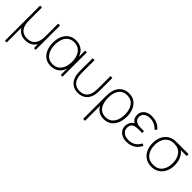

<svg xmlns="http://www.w3.org/2000/svg" viewBox="187 -1665 3016 3016"><g transform="rotate(45 1695.0 -157.5)"><path d="M109 240H70V-540H112V-254Q112 -196.5 123.8 -154Q135.5 -111.5 158.5 -83.8Q181.5 -56 214.2 -42.5Q247 -29 289 -29Q338.5 -29 373.2 -46.2Q408 -63.5 429.5 -93.5Q451 -123.5 461 -162.5Q471 -201.5 471 -245V-540H513V0H474V-87Q444 -35.5 395 -11.8Q346 12 289 12Q228.5 12 182.8 -12.8Q137 -37.5 109 -84Z M858 15Q781.5 15 729.2 -22.8Q677 -60.5 650 -125Q623 -189.5 623 -270Q623 -350 649.8 -414.5Q676.5 -479 729 -517Q781.5 -555 859 -555Q950 -555 1008.8 -501.5Q1067.5 -448 1080 -355L1070 -328V-540H1109V0H1070V-214L1080 -187Q1067.5 -92.5 1007.8 -38.8Q948 15 858 15ZM858 -27Q921.5 -27 964.2 -59Q1007 -91 1028.5 -146.2Q1050 -201.5 1050 -271Q1050 -341.5 1028.2 -396.2Q1006.5 -451 963.8 -482Q921 -513 858 -513Q793.5 -513 751.2 -481.2Q709 -449.5 688.5 -394.8Q668 -340 668 -271Q668 -201.5 689.5 -146.2Q711 -91 753.2 -59Q795.5 -27 858 -27Z M1239 -246V-540H1281V-254Q1281 -196.5 1292.8 -154Q1304.5 -111.5 1327.5 -83.8Q1350.5 -56 1383.2 -42.5Q1416 -29 1458 -29Q1500 -29 1532.8 -42.5Q1565.5 -56 1588.5 -83.8Q1611.5 -111.5 1623.2 -154Q1635 -196.5 1635 -254V-540H1677V-246Q1677 -198 1667.5 -157.8Q1658 -117.5 1639.5 -86Q1621 -54.5 1594.2 -32.8Q1567.5 -11 1533.2 0.5Q1499 12 1458 12Q1417 12 1382.8 0.5Q1348.5 -11 1321.8 -32.8Q1295 -54.5 1276.5 -86Q1258 -117.5 1248.5 -157.8Q1239 -198 1239 -246Z M1849 240H1807V-241Q1807 -268 1807.8 -287Q1808.5 -306 1809 -317Q1813.5 -385.5 1841 -439.2Q1868.5 -493 1917.5 -524Q1966.5 -555 2036 -555Q2113 -555 2164.8 -517.2Q2216.5 -479.5 2242.8 -415Q2269 -350.5 2269 -271Q2269 -190 2242 -125.2Q2215 -60.5 2163.2 -22.8Q2111.5 15 2037 15Q1970.5 15 1921.8 -15Q1873 -45 1849 -93ZM2034 -27Q2096.5 -27 2138.8 -59Q2181 -91 2202.5 -146.2Q2224 -201.5 2224 -271Q2224 -340 2203.2 -394.8Q2182.5 -449.5 2140.5 -481.2Q2098.5 -513 2034 -513Q1971 -513 1930 -482.2Q1889 -451.5 1869 -397Q1849 -342.5 1849 -272Q1849 -202 1868.8 -146.5Q1888.5 -91 1929.5 -59Q1970.5 -27 2034 -27Z M2540 15Q2625 15 2683.8 -23Q2742.5 -61 2776 -129L2741 -149Q2711 -89 2661.5 -58Q2612 -27 2546 -27Q2477 -27 2434.5 -59.8Q2392 -92.5 2392 -150Q2392 -185.5 2405.8 -209.8Q2419.5 -234 2451.8 -246.5Q2484 -259 2539 -259H2619V-300H2540Q2477 -300 2440.5 -326.8Q2404 -353.5 2404 -402Q2404 -457.5 2445.2 -485.2Q2486.5 -513 2544 -513Q2598 -513 2643.8 -491Q2689.5 -469 2718 -433L2751 -461Q2713.5 -508.5 2660.5 -531.8Q2607.5 -555 2539 -555Q2487 -555 2446.8 -536.5Q2406.5 -518 2383.8 -483.8Q2361 -449.5 2361 -403Q2361 -351.5 2387.2 -318Q2413.5 -284.5 2457 -268L2463 -288Q2422.5 -285 2397.5 -262.8Q2372.5 -240.5 2360.8 -208.8Q2349 -177 2349 -146Q2349 -98 2373.8 -61.8Q2398.5 -25.5 2441.5 -5.2Q2484.5 15 2540 15Z M3093 15Q3017 15 2961.5 -20.5Q2906 -56 2876 -118.8Q2846 -181.5 2846 -263Q2846 -338 2871 -396.5Q2896 -455 2942.2 -491.5Q2988.5 -528 3053 -537Q3071 -539.5 3093 -539.8Q3115 -540 3133 -540H3370V-498H3192L3214 -512Q3272.5 -482 3306.2 -416Q3340 -350 3340 -263Q3340 -181.5 3310 -118.8Q3280 -56 3224.5 -20.5Q3169 15 3093 15ZM3093 -27Q3192 -27 3243.5 -92.2Q3295 -157.5 3295 -263Q3295 -367.5 3243.5 -432.5Q3192 -497.5 3093 -498Q3026 -498.5 2981 -467.8Q2936 -437 2913.5 -383.8Q2891 -330.5 2891 -263Q2891 -156 2944 -91.5Q2997 -27 3093 -27Z"/></g></svg>

Font: Manrope Variable Light
Style: Regular
Weight: 200
Designer: Mikhail Sharanda
Foundry: Mikhail Sharanda
Version: Version 4.505